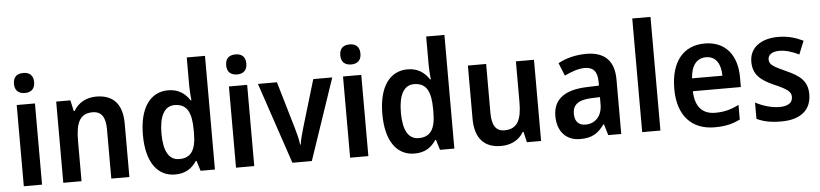

<svg xmlns="http://www.w3.org/2000/svg" viewBox="-45 -1014 5465 1279"><g transform="rotate(-5 2687.5 -375.0)"><path d="M133 -752C93 -752 65 -733 65 -685C65 -638 93 -618 133 -618C172 -618 200 -638 200 -685C200 -733 172 -752 133 -752ZM193 -543H71V0H193Z M603 -553C538 -553 483 -524 452 -470H446L430 -543H335V0H457V-266C457 -390 484 -451 570 -451C630 -451 656 -410 656 -329V0H777V-357C777 -491 714 -553 603 -553Z M1083 10C1153 10 1196 -21 1227 -68H1232L1253 0H1349V-760H1227V-567C1227 -540 1230 -500 1233 -473H1228C1197 -521 1152 -553 1084 -553C966 -553 891 -454 891 -271C891 -88 965 10 1083 10ZM1119 -90C1050 -90 1015 -151 1015 -270C1015 -386 1050 -451 1118 -451C1202 -451 1231 -391 1231 -274V-253C1231 -143 1199 -90 1119 -90Z M1552 -752C1512 -752 1484 -733 1484 -685C1484 -638 1512 -618 1552 -618C1591 -618 1619 -638 1619 -685C1619 -733 1591 -752 1552 -752ZM1612 -543H1490V0H1612Z M1867 0H1997L2181 -543H2054L1959 -225C1949 -190 1936 -145 1933 -116H1929C1925 -150 1913 -197 1903 -230L1811 -543H1684Z M2315 -752C2275 -752 2247 -733 2247 -685C2247 -638 2275 -618 2315 -618C2354 -618 2382 -638 2382 -685C2382 -733 2354 -752 2315 -752ZM2375 -543H2253V0H2375Z M2684 10C2754 10 2797 -21 2828 -68H2833L2854 0H2950V-760H2828V-567C2828 -540 2831 -500 2834 -473H2829C2798 -521 2753 -553 2685 -553C2567 -553 2492 -454 2492 -271C2492 -88 2566 10 2684 10ZM2720 -90C2651 -90 2616 -151 2616 -270C2616 -386 2651 -451 2719 -451C2803 -451 2832 -391 2832 -274V-253C2832 -143 2800 -90 2720 -90Z M3530 -543H3409V-272C3409 -155 3382 -92 3293 -92C3236 -92 3210 -133 3210 -216V-543H3088V-188C3088 -56 3150 10 3262 10C3325 10 3382 -16 3413 -70H3419L3435 0H3530Z M3880 -552C3807 -552 3742 -534 3691 -506L3726 -420C3772 -442 3818 -459 3862 -459C3916 -459 3946 -431 3946 -359V-334L3864 -331C3715 -326 3639 -268 3639 -157C3639 -53 3698 10 3791 10C3871 10 3912 -17 3953 -74H3957L3979 0H4066V-364C4066 -489 4003 -552 3880 -552ZM3889 -255 3946 -257V-209C3946 -128 3898 -83 3835 -83C3791 -83 3763 -108 3763 -161C3763 -219 3797 -251 3889 -255Z M4328 0V-760H4206V0Z M4672 -552C4531 -552 4444 -452 4444 -268C4444 -89 4537 10 4690 10C4762 10 4811 -2 4861 -27V-125C4808 -98 4762 -86 4703 -86C4615 -86 4569 -140 4566 -242H4887V-307C4887 -458 4808 -552 4672 -552ZM4673 -460C4739 -460 4771 -406 4771 -328H4568C4574 -416 4612 -460 4673 -460Z M5337 -155C5337 -243 5286 -282 5198 -321C5112 -360 5087 -374 5087 -409C5087 -440 5115 -460 5164 -460C5205 -460 5252 -445 5294 -424L5330 -513C5278 -538 5226 -553 5164 -553C5048 -553 4971 -498 4971 -403C4971 -317 5021 -277 5109 -238C5197 -200 5220 -181 5220 -147C5220 -109 5192 -87 5131 -87C5080 -87 5017 -106 4972 -131V-22C5017 0 5068 10 5136 10C5266 10 5337 -50 5337 -155Z"/></g></svg>

Font: Noto Sans Lao Looped SemiCondensed SemiBold
Style: Regular
Weight: 600
Width: 4
Designer: Mark Frömberg, Ben Mitchell
Foundry: The Fontpad Ltd
Version: Version 1.002